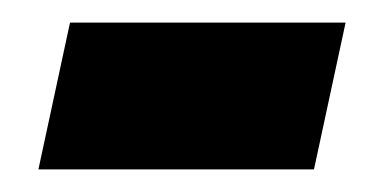

<svg xmlns="http://www.w3.org/2000/svg" viewBox="-20 -353 339 170"><path d="M14 -203H258L286 -333H42Z"/></svg>

Font: Noto Sans Display SemiCondensed Extra
Style: Italic
Weight: 800
Width: 4
Italic angle: -12°
Designer: Monotype Design Team
Foundry: Monotype Imaging Inc.
Version: Version 1.900